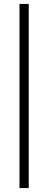

<svg xmlns="http://www.w3.org/2000/svg" viewBox="-20 -779 251 995"><path d="M81.1 -758.8H128.9V195.8H81.1Z"/></svg>

Font: Simonetta
Style: Regular
Weight: 400
Designer: Gayaneh Bagdasaryan
Foundry: BrownFox
Version: Version 1.001